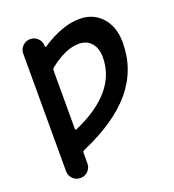

<svg xmlns="http://www.w3.org/2000/svg" viewBox="-136 -661 871 963"><g transform="rotate(-20 299.5 -180.0)"><path d="M186.5 -44.9Q186.5 -42 188.5 -40.5Q190.4 -39.1 193.4 -40Q440.4 -148.4 441.4 -334Q441.4 -382.8 417 -411.1Q392.6 -439.5 349.6 -439.5Q279.3 -439.5 192.4 -370.1Q186.5 -365.2 186.5 -357.4ZM186.5 138.7Q186.5 163.1 169.9 179.7Q153.3 196.3 129.4 196.3Q105.5 196.3 88.9 179.7Q72.3 163.1 72.3 138.7V-488.3Q72.3 -511.7 88.9 -528.3Q105.5 -544.9 129.4 -544.9Q153.3 -544.9 169.9 -528.3Q186.5 -511.7 186.5 -488.3V-486.3Q186.5 -483.4 188.5 -482.4Q190.4 -481.4 192.4 -482.4Q304.7 -555.7 395.5 -555.7Q469.7 -555.7 515.1 -504.9Q560.5 -454.1 560.5 -370.1Q560.5 -226.6 469.7 -117.2Q380.9 -9.8 193.4 71.3Q186.5 74.2 186.5 82Z"/></g></svg>

Font: Gen Jyuu Gothic Medium
Style: Regular
Weight: 500
Designer: [Source Han Sans]
Ryoko NISHIZUKA  (kana & ideographs); Paul D. Hunt (Latin, Greek & Cyrillic); Wenlong ZHANG  (bopomofo
Version: Version 1.002.20150607